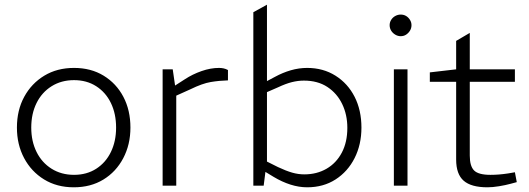

<svg xmlns="http://www.w3.org/2000/svg" viewBox="-20 -790 2250 817"><path d="M294 7Q222 7 167.5 -26.5Q113 -60 82.5 -117.5Q52 -175 52 -247Q52 -321 83 -378Q114 -435 168.5 -468Q223 -501 295 -501Q367 -501 421 -468Q475 -435 505 -378Q535 -321 535 -247Q535 -175 504.5 -117Q474 -59 420 -26Q366 7 294 7ZM295 -46Q349 -46 389.5 -72Q430 -98 452 -143.5Q474 -189 474 -247Q474 -306 452 -351.5Q430 -397 389.5 -423Q349 -449 295 -449Q241 -449 199.5 -423Q158 -397 135.5 -351.5Q113 -306 113 -247Q113 -189 135.5 -143.5Q158 -98 199.5 -72Q241 -46 295 -46Z M672 0V-495H715L725 -426L767 -453Q799 -474 837.5 -487.5Q876 -501 912 -501Q922 -501 931.5 -499Q941 -497 950 -492V-448Q913 -447 877 -441Q841 -435 790 -410L730 -383V0Z M1287 7Q1252 7 1216 -4.5Q1180 -16 1145 -37L1102 -63L1115 -103L1163 -79Q1197 -63 1223 -55.5Q1249 -48 1275 -48Q1328 -48 1369.5 -72Q1411 -96 1434.5 -140.5Q1458 -185 1458 -246Q1458 -302 1436 -347.5Q1414 -393 1373 -420Q1332 -447 1273 -447Q1248 -447 1222 -440.5Q1196 -434 1162 -418L1116 -398V-90L1112 -79L1102 0H1058V-738L1116 -770V-425L1101 -437L1150 -463Q1183 -481 1217.5 -491Q1252 -501 1287 -501Q1355 -501 1407.5 -468Q1460 -435 1489 -378Q1518 -321 1518 -247Q1518 -175 1489 -117.5Q1460 -60 1408 -26.5Q1356 7 1287 7Z M1656 0V-495H1714V0ZM1685 -636Q1673 -636 1662 -642.5Q1651 -649 1644.5 -659.5Q1638 -670 1638 -683Q1638 -695 1644.5 -705.5Q1651 -716 1662 -722Q1673 -728 1685 -728Q1698 -728 1708 -722Q1718 -716 1724.5 -705.5Q1731 -695 1731 -683Q1731 -670 1724.5 -659.5Q1718 -649 1708 -642.5Q1698 -636 1685 -636Z M2054 7Q1985 7 1953 -21Q1921 -49 1921 -111V-442H1809V-482L1921 -495V-616L1979 -650V-495H2171V-442H1979V-128Q1979 -83 1997.5 -64.5Q2016 -46 2067 -46Q2085 -46 2103.5 -47.5Q2122 -49 2142 -52L2171 -57L2179 -15L2153 -8Q2131 -2 2103.5 2.5Q2076 7 2054 7Z"/></svg>

Font: REM Medium ExtraLight
Style: Regular
Weight: 250
Version: Version 1.005;gftools[0.9.28]